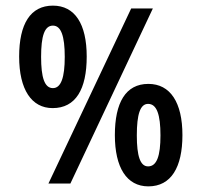

<svg xmlns="http://www.w3.org/2000/svg" viewBox="-20 -652 715 682"><path d="M167 -268C249 -268 288 -335 288 -451C288 -567 246 -632 168 -632C88 -632 48 -567 48 -451C48 -334 92 -268 167 -268ZM446 -622 152 0H230L523 -622ZM168 -339C138 -339 126 -377 126 -450C126 -524 138 -561 168 -561C197 -561 210 -524 210 -450C210 -377 197 -339 168 -339ZM507 10C588 10 628 -58 628 -172C628 -288 585 -354 507 -354C426 -354 388 -287 388 -172C388 -57 430 10 507 10ZM506 -61C478 -61 466 -98 466 -171C466 -246 478 -283 506 -283C537 -283 550 -245 550 -171C550 -98 537 -61 506 -61Z"/></svg>

Font: Noto Sans Devanagari ExtraCondensed Medium
Style: Regular
Weight: 500
Width: 2
Designer: Jelle Bosma - Monotype Design Team
Foundry: Monotype Imaging Inc.
Version: Version 2.004